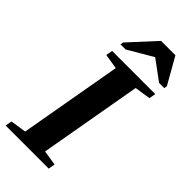

<svg xmlns="http://www.w3.org/2000/svg" viewBox="-281 -925 982 982"><g transform="rotate(45 210.5 -434.0)"><path d="M226.6 -48.8 308.1 -36.1 301.8 0H-9.8L-3.4 -36.1L82.5 -48.8L180.7 -606L99.1 -619.1L105.5 -654.8H417.5L411.1 -619.1L324.7 -606ZM111.8 -709 114.7 -725.1 246.1 -868.2H350.1L431.2 -725.1L428.2 -709H391.1L283.7 -788.1L148.9 -709Z"/></g></svg>

Font: Liberation Serif
Style: Bold Italic
Weight: 700
Italic angle: -16.333°
Designer: Steve Matteson
Foundry: Ascender Corporation
Version: Version 2.1.5